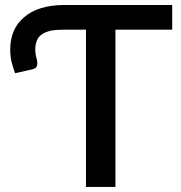

<svg xmlns="http://www.w3.org/2000/svg" viewBox="-20 -740 716 760"><path d="M661.6 -720.2V-622.6H437V0H320.3V-622.6H233.4Q201.7 -622.6 179.7 -618.2Q157.7 -612.8 144.5 -603Q130.9 -593.3 125.5 -578.1Q119.6 -563.5 119.6 -543Q119.6 -531.7 122.1 -519.5Q124.5 -507.3 126.5 -501.5Q128.9 -489.7 126.5 -480Q123.5 -468.8 106.9 -465.3L39.6 -450.2Q29.8 -478 25.4 -496.6Q20.5 -517.6 20.5 -545.4Q20.5 -585 34.7 -617.7Q47.9 -648.9 76.2 -672.4Q102.5 -695.3 143.1 -708Q184.1 -720.2 233.4 -720.2Z"/></svg>

Font: Lato-SemiBold
Style: Regular
Weight: 500
Designer: Lukasz Dziedzic with Adam Twardoch and Botio Nikoltchev
Foundry: tyPoland Lukasz Dziedzic
Version: ""